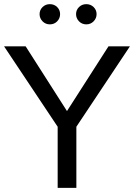

<svg xmlns="http://www.w3.org/2000/svg" viewBox="-20 -905 646 925"><path d="M502.7 -681.9 302.7 -369.9 103.5 -681.9H-0.5L257.8 -294.4V0H347.9V-294.4L606 -681.9ZM170.7 -836.9Q170.7 -816.9 185.1 -802.2Q199.5 -787.6 220.2 -787.6Q241.2 -787.6 255.4 -802.2Q269.5 -816.9 269.5 -836.9Q269.5 -856.9 255.4 -871Q241.2 -885 220.2 -885Q199.5 -885 185.1 -871Q170.7 -856.9 170.7 -836.9ZM346.4 -836.9Q346.4 -816.9 360.7 -802.2Q375 -787.6 395.8 -787.6Q416.7 -787.6 431 -802.2Q445.3 -816.9 445.3 -836.9Q445.3 -856.9 431 -871Q416.7 -885 395.8 -885Q375 -885 360.7 -871Q346.4 -856.9 346.4 -836.9Z"/></svg>

Font: Estedad-FD-VF Thin
Style: Regular
Weight: 100
Designer: Amin Abedi
Version: Version 5.0